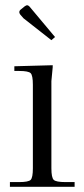

<svg xmlns="http://www.w3.org/2000/svg" viewBox="-20 -716 323 736"><path d="M75 -692Q81 -696 84 -696Q88 -696 93 -691L191 -574L177 -562L70 -646L57 -661Q54 -666 54 -669Q54 -675 59 -679ZM35 -462 182 -466V-458Q177 -408 177 -405V-71Q177 -35 186 -26.5Q195 -18 231 -18H266V0H18V-18H53Q89 -18 97.5 -26.5Q106 -35 106 -71V-391Q106 -427 97.5 -435.5Q89 -444 53 -444H35Z"/></svg>

Font: Foglihten068fMac
Style: Regular
Weight: 500
Designer: gluk (gluksza@wp.pl)
Foundry: gluk (gluksza@wp.pl)
Version: Version 0.68